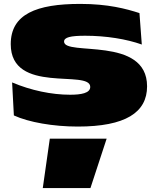

<svg xmlns="http://www.w3.org/2000/svg" viewBox="-20 -620 797 983"><path d="M35 -394C35 -134 442 -267 442 -175C442 -143 395 -135 339 -135C244 -135 139 -157 42 -198L51 -29C127 6 253 28 378 28C622 28 733 -44 733 -178C733 -438 308 -331 308 -407C308 -429 341 -437 416 -437C523 -437 628 -420 706 -392L694 -553C626 -575 533 -600 391 -600C167 -600 35 -548 35 -394ZM235 90 199 343H443L526 90Z"/></svg>

Font: Mattone Black
Style: Regular
Weight: 900
Width: 6
Designer: Nunzio Mazzaferro
Foundry: Collletttivo
Version: Version 2.000;Glyphs 3.2 (3217)